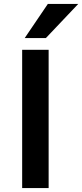

<svg xmlns="http://www.w3.org/2000/svg" viewBox="-20 -959 419 979"><path d="M93 0V-705H228V0ZM106 -765 224 -939H379L214 -765Z"/></svg>

Font: Nunito Sans 8pt
Style: Bold
Weight: 700
Version: Version 3.101;gftools[0.9.27]